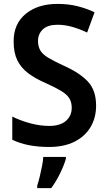

<svg xmlns="http://www.w3.org/2000/svg" viewBox="-20 -744 552 985"><path d="M473 -202Q473 -140 444.5 -92Q416 -44 362 -17Q308 10 232 10Q119 10 43 -27V-146Q85 -125 135 -111.5Q185 -98 232 -98Q289 -98 318.5 -124Q348 -150 348 -191Q348 -219 336 -239Q324 -259 294.5 -277Q265 -295 214 -318Q161 -341 124.5 -368.5Q88 -396 69 -434.5Q50 -473 50 -530Q49 -621 111.5 -672.5Q174 -724 275 -724Q331 -724 378.5 -712Q426 -700 465 -681L427 -577Q390 -595 351 -606Q312 -617 275 -617Q225 -617 200 -593.5Q175 -570 175 -534Q175 -505 187 -485Q199 -465 228 -447.5Q257 -430 307 -407Q388 -371 430.5 -326Q473 -281 473 -202ZM318 71Q308 105 288 146Q268 187 243 221H171V208Q177 190 183.5 163.5Q190 137 195.5 109Q201 81 202 61H318Z"/></svg>

Font: Noto Sans Hebrew SemiCondensed SemiBold
Style: Regular
Weight: 600
Width: 4
Designer: Monotype Design Team
Foundry: Monotype Imaging Inc.
Version: Version 2.004; ttfautohint (v1.8.4.7-5d5b)